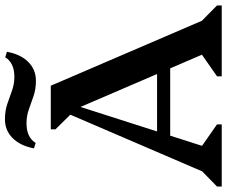

<svg xmlns="http://www.w3.org/2000/svg" viewBox="-90 -825 915 775"><g transform="rotate(-90 367.5 -437.5)"><path d="M2 0V-19L84 -99L35 -13L326 -690H409L700 -13L651 -100L733 -19V0H447V-19L563 -100V-13L301 -622H340L145 -13L137 -100L253 -19V0ZM173 -208V-261H535V-208ZM306 -597 233 -671V-690H347ZM429 -750Q395 -750 367.5 -759.5Q340 -769 313.5 -778.5Q287 -788 257 -788Q201 -788 178 -751L156 -758Q167 -814 198 -844.5Q229 -875 273 -875Q308 -875 335.5 -865.5Q363 -856 389.5 -846.5Q416 -837 445 -837Q501 -837 524 -874L546 -867Q536 -812 505 -781Q474 -750 429 -750Z"/></g></svg>

Font: Platypi Light Medium
Style: Regular
Weight: 500
Version: Version 1.200